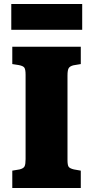

<svg xmlns="http://www.w3.org/2000/svg" viewBox="-20 -933 462 953"><path d="M41 0V-86L77 -92Q97 -97 102 -107.5Q107 -118 107 -143V-562Q107 -588 101 -597Q95 -606 73 -610L41 -615V-701H381V-615L345 -609Q328 -605 321.5 -595.5Q315 -586 315 -558V-139Q315 -114 320.5 -105.5Q326 -97 347 -92L381 -86V0ZM36 -785V-913H388V-785Z"/></svg>

Font: Literata ExtraBold
Style: Regular
Weight: 800
Designer: Latin by Veronika Burian and Jose Scaglione. Greek by Irene Vlachou. Cyrillic by Vera Evstafieva.
Foundry: TypeTogether
Version: Version 3.103;gftools[0.9.29]